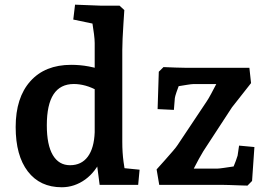

<svg xmlns="http://www.w3.org/2000/svg" viewBox="-20 -780 1137 810"><path d="M240.5 10Q148.7 10 97.4 -56.8Q46.1 -123.5 46.1 -244.2Q46.1 -368.2 108 -437.3Q169.8 -506.5 280.4 -506.5Q299 -506.5 316.8 -504.9Q334.6 -503.4 354.5 -499.7Q374.5 -496 398 -489.3L397.4 -394.4Q366.8 -411.5 341 -418.6Q315.2 -425.6 291.6 -425.6Q234.5 -425.6 206 -382.3Q177.5 -339 177.5 -251.4Q177.5 -168.6 202.8 -125.8Q228.2 -83 275.5 -83Q323.5 -83 350.3 -118.9Q377 -154.8 379.5 -222.1V-598.6Q379.5 -612.9 376.5 -636.5Q373.5 -660 369.9 -682Q366.2 -704.1 364.2 -712.1L420 -670.2L289.1 -697.5L296.6 -760.3L408.2 -756H484.5L504.5 -737.4Q502.8 -711.9 500.7 -679.5Q498.5 -647 497.2 -617.1Q495.9 -587.3 495.9 -568.6V-182.1Q495.9 -135.5 501.3 -96.7Q506.6 -58 510.6 -35.3L453.2 -75.7L568.9 -64.1L562.9 0H400.4L383.5 -128.9L408.4 -112.5Q396.6 -84.1 379.1 -61.5Q361.6 -38.8 339.6 -22.8Q317.5 -6.8 292.5 1.6Q267.5 10 240.5 10ZM1024.1 3Q1016.8 3 1003.8 2.5Q990.7 2 975.6 1.5Q960.5 1 946.7 0.5Q932.8 0 923.5 0H651.8L640.7 -65.3Q656.8 -83 675.2 -103.8Q693.6 -124.5 708.9 -142.3Q724.1 -160 729.1 -168L851.8 -352Q859.5 -363.3 870.6 -384Q881.8 -404.6 894 -428.4Q906.3 -452.1 916.6 -471.5L943.8 -425.3H795.3Q788.5 -425.3 769 -422.2Q749.4 -419.1 725.9 -415.2Q702.4 -411.3 683.5 -408L751.8 -465.9Q746.1 -449.3 738.2 -428.8Q730.4 -408.4 724.5 -391Q718.6 -373.7 717.6 -366.1L713.6 -316.4L644.9 -319.7L649.9 -477.4L669.8 -497Q693.2 -496 720 -495Q746.9 -494 762.9 -494H1032.1L1039.1 -429.4L958.5 -327L837.7 -142Q830.5 -130.7 819.2 -109.9Q807.8 -89.1 796 -66Q784.2 -42.9 773.8 -22.5L746.4 -68.7H896.9Q903.5 -68.7 924.3 -71.7Q945.1 -74.6 970.5 -78.5Q995.8 -82.5 1015.3 -85.4L945.1 -29.1Q952.1 -44.4 960.2 -64.2Q968.4 -84.1 974.7 -100.8Q981 -117.5 982.4 -123.5L988.6 -165.7L1053.3 -159.7L1043.4 -16.6Z"/></svg>

Font: Andada Pro
Style: Regular
Weight: 400
Designer: Carolina Giovagnoli
Foundry: Huerta Tipografica
Version: Version 3.003